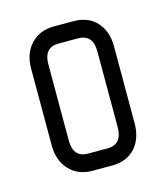

<svg xmlns="http://www.w3.org/2000/svg" viewBox="-72 -461 451 519"><g transform="rotate(-15 154.0 -202.0)"><path d="M125 0Q85 0 60.5 -26Q36 -52 36 -95V-310Q36 -352 60.5 -378Q85 -404 125 -404H179Q221 -404 244.5 -378Q268 -352 268 -310V-95Q268 -52 244.5 -26Q221 0 179 0ZM221 -309Q221 -356 179 -356H125Q84 -356 84 -309V-96Q84 -48 125 -48H179Q221 -48 221 -96Z"/></g></svg>

Font: Chathura ExtraBold
Style: Regular
Weight: 800
Designer: Appaji Ambarisha Darbha
Foundry: Aditya Fonts
Version: Version 1.002 2016